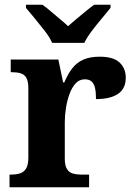

<svg xmlns="http://www.w3.org/2000/svg" viewBox="-20 -786 563 806"><path d="M20 0V-53H24Q47 -53 63.5 -58Q80 -63 89.5 -78.5Q99 -94 99 -125V-415Q99 -445 90.5 -459.5Q82 -474 66 -478.5Q50 -483 28 -483H25V-536H225L245 -440H250Q265 -476 284 -500Q303 -524 330.5 -536Q358 -548 399 -548Q456 -548 482 -523.5Q508 -499 508 -460Q508 -414 475.5 -392Q443 -370 383 -370Q383 -398 379 -416Q375 -434 365 -443.5Q355 -453 336 -453Q313 -453 297.5 -436Q282 -419 272 -392Q262 -365 257 -333.5Q252 -302 252 -273V-120Q252 -91 261 -76.5Q270 -62 286 -57.5Q302 -53 322 -53H354V0ZM199 -606Q189 -629 168.5 -655.5Q148 -682 126.5 -708Q105 -734 89 -753V-766H158Q173 -756 192 -739.5Q211 -723 231 -706.5Q251 -690 266 -676Q281 -690 301 -706.5Q321 -723 341 -739.5Q361 -756 375 -766H444V-753Q429 -734 407 -708Q385 -682 365 -655.5Q345 -629 334 -606Z"/></svg>

Font: Noto Serif Myanmar
Style: Regular
Weight: 400
Designer: Ben Mitchell and the Monotype Design Team
Foundry: Monotype Imaging Inc.
Version: Version 2.106